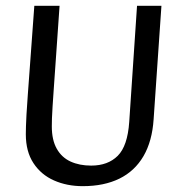

<svg xmlns="http://www.w3.org/2000/svg" viewBox="-20 -632 626 664"><path d="M266.3 11.8Q211.3 11.8 166.7 -8Q122.1 -27.7 95.7 -67.8Q69.3 -107.9 69.3 -167.7Q69.3 -180.7 69.8 -195.7Q70.3 -210.6 71.6 -236.2Q73 -261.8 76.4 -307.6Q79.7 -353.3 85.2 -427.1Q90.7 -501 98.7 -612H186Q179 -510.5 174.2 -442.4Q169.4 -374.3 166.4 -331.4Q163.4 -288.5 161.8 -263.4Q160.2 -238.3 159.7 -223.2Q159.2 -208.1 159.2 -194.7Q159.2 -147.8 176.3 -117.6Q193.3 -87.4 224.1 -73.3Q254.8 -59.3 295.3 -59.3Q353.3 -59.3 387.2 -93.2Q421.2 -127.2 426.9 -210L453.9 -612H538.3L511.3 -219.7Q506.3 -143.7 476.2 -92Q446 -40.3 392.9 -14.2Q339.8 11.8 266.3 11.8Z"/></svg>

Font: Ancizar Sans Thin
Style: Italic
Weight: 100
Italic angle: -4°
Designer: Cesar Puertas, Viviana Monsalve, Julian Moncada, Julian Prieto, Jose Castro, Mariel Hernandez, Felipe Aragon, Sara Alarc
Version: Version 8.100